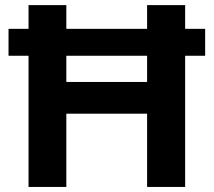

<svg xmlns="http://www.w3.org/2000/svg" viewBox="-20 -739 845 759"><path d="M242.2 0V-289.6H561.5V0H711.9V-518.6H791V-625H711.9V-718.8H561.5V-625H242.2V-718.8H92.8V-625H13.7V-518.6H92.8V0ZM242.2 -518.6H561.5V-415H242.2Z"/></svg>

Font: Winston
Style: Bold
Weight: 700
Designer: Vernon Adams, Kim Jin-seong, David Berlow, Cristiano Sobral
Foundry: The Winston Project Authors
Version: Version 3.004